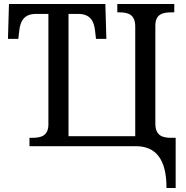

<svg xmlns="http://www.w3.org/2000/svg" viewBox="-20 -734 933 964"><path d="M816 210H862V-42H842C797 -42 760 -51 760 -114V-605C760 -664 798 -672 842 -672H855V-714H569V-672H577C622 -672 659 -663 659 -600V-50H324V-664H374C434 -664 452 -626 457 -582L462 -539H514L509 -714H25L20 -539H72L77 -582C82 -626 100 -664 159 -664H223V-110C223 -51 185 -42 141 -42H128V0H662C760 0 816 62 816 210Z"/></svg>

Font: Noto Serif
Style: Regular
Weight: 400
Designer: Monotype Design Team
Foundry: Monotype Imaging Inc.
Version: Version 2.015